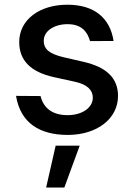

<svg xmlns="http://www.w3.org/2000/svg" viewBox="-20 -573 576 831"><path d="M369.7 -395.2 471.6 -395.6C456 -497.2 386 -552.6 271.7 -552.6C150.6 -552.6 63.2 -487.6 63.2 -391C63.2 -313.6 110.1 -262.1 212.4 -239.3L304.7 -219.1C357.2 -207.4 381.7 -183.9 381.7 -149.9C381.7 -107.6 336.6 -74.6 272.7 -74.6C209.9 -74.6 169.4 -101.9 155.5 -157.3L49.4 -158C68.5 -40.5 152 11 273.4 11C399.5 11 490.8 -58.9 490.8 -157.7C490.8 -234.7 441.8 -282.3 341.6 -305.4L255 -325.3C195 -339.5 169 -359.7 169.4 -396.7C169 -438.6 214.5 -468.4 272.4 -468.4C335.2 -468.4 358.7 -433.2 369.7 -395.2ZM179.7 238.6H258.5L324.9 57.5H220.9Z"/></svg>

Font: Magic Ui Pro Medium
Style: Regular
Weight: 500
Designer: Stefan Endress, Andreas Faust
Version: Version 1.000;FEAKit 1.0